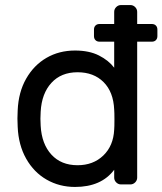

<svg xmlns="http://www.w3.org/2000/svg" viewBox="-20 -730 643 760"><path d="M432 -565H374Q364 -565 358 -571Q352 -577 352 -587V-613Q352 -623 358 -629Q364 -635 374 -635H432V-683Q432 -694 440 -702Q448 -710 459 -710H496Q507 -710 515 -702Q523 -694 523 -683V-635H581Q591 -635 597 -629Q603 -623 603 -613V-587Q603 -577 597 -571Q591 -565 581 -565H523V-27Q523 -16 515 -8Q507 0 496 0H459Q448 0 440 -8Q432 -16 432 -27V-58Q381 10 277 10Q215 10 164.5 -19Q114 -48 83.5 -102Q53 -156 50 -228L49 -261L50 -293Q53 -365 83.5 -418.5Q114 -472 164 -501Q214 -530 277 -530Q333 -530 371.5 -510.5Q410 -491 432 -462ZM287 -444Q222 -444 183.5 -402Q145 -360 141 -288L140 -260L141 -232Q145 -160 183.5 -118Q222 -76 287 -76Q349 -76 389 -114.5Q429 -153 432 -217Q433 -227 433 -257Q433 -286 432 -296Q429 -366 390 -405Q351 -444 287 -444Z"/></svg>

Font: Contemporary
Style: Regular
Weight: 400
Designer: Victor Tran
Foundry: Victor Tran
Version: Version 1.100